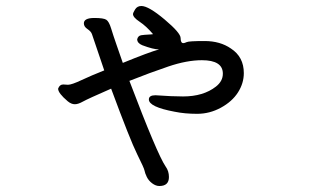

<svg xmlns="http://www.w3.org/2000/svg" viewBox="-20 -551 1040 641"><path d="M512 70Q500 70 488 61Q476 52 470 39.5Q464 27 462.5 18.5Q461 10 438 -36Q415 -82 351 -255Q273 -221 257 -212Q241 -203 230 -203Q218 -203 206 -213Q174 -240 174 -255Q179 -269 191 -269L207 -268Q219 -268 252 -283.5Q285 -299 328 -316L287 -437Q284 -446 272 -454Q260 -462 260 -473Q260 -491 295 -491Q326 -491 335 -485Q344 -479 351 -456Q358 -433 369 -401.5Q380 -370 390 -341Q478 -377 511 -386Q492 -386 455 -400Q438 -407 438 -420Q441 -432 452 -433.5Q463 -435 474.5 -435.5Q486 -436 491 -437Q468 -464 446 -478.5Q424 -493 424 -504Q424 -508 431 -519.5Q438 -531 452 -531Q476 -531 529.5 -486Q583 -441 583 -424Q583 -407 592 -407Q596 -407 603.5 -410.5Q611 -414 663 -414Q715 -414 751 -389Q794 -361 794 -307Q794 -273 774.5 -242.5Q755 -212 717.5 -191.5Q680 -171 638 -171Q597 -171 563 -178Q477 -194 477 -219Q477 -233 499 -233Q554 -229 591 -229Q659 -229 701 -262Q724 -280 724 -305Q724 -350 654 -350Q604 -350 542 -329Q480 -308 412 -281Q505 -36 533 5Q544 20 544 40Q544 70 512 70Z"/></svg>

Font: LXGW WenKai Lite
Style: Bold
Weight: 700
Designer: LXGW / Fontworks Inc.
Foundry: LXGW / Fontworks Inc.
Version: Version 1.330;April 28, 2024